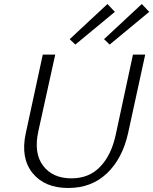

<svg xmlns="http://www.w3.org/2000/svg" viewBox="-20 -930 763 956"><path d="M355 -708 327 -735 515 -910 552 -871ZM526 -708 498 -735 686 -910 723 -871ZM320 6Q202 6 142 -68.5Q82 -143 108 -265L193 -658H255L171 -277Q147 -168 194.5 -105Q242 -42 336 -42Q423 -42 478.5 -99.5Q534 -157 556 -258L642 -658H703L618 -268Q590 -141 513 -67.5Q436 6 320 6Z"/></svg>

Font: EauTestText Semilight
Style: Italic
Weight: 300
Italic angle: -12°
Designer: Christian Thalmann (Catharsis Fonts)
Version: Version 0.001;PS 000.001;hotconv 1.0.88;makeotf.lib2.5.64775